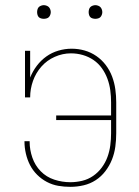

<svg xmlns="http://www.w3.org/2000/svg" viewBox="-20 -717 540 745"><path d="M253 8Q229 8 206 4Q183 0 162 -11Q141 -22 124 -39Q107 -56 96.5 -76.5Q86 -97 80.5 -120.5Q75 -144 75 -167V-169H95V-167Q95 -136 105.5 -105.5Q116 -75 138 -52.5Q160 -30 190.5 -20Q221 -10 253 -10Q276 -10 299 -15.5Q322 -21 341.5 -34.5Q361 -48 375 -67Q389 -86 397 -108Q405 -130 408 -153.5Q411 -177 411 -200V-251H198V-269H411V-320Q411 -343 408 -366Q405 -389 397 -411Q389 -433 375.5 -452Q362 -471 343 -484Q324 -497 301.5 -503.5Q279 -510 255 -510Q223 -510 192.5 -496.5Q162 -483 140.5 -458.5Q119 -434 108 -403Q97 -372 97 -339H77V-520H97V-416Q107 -441 123 -462Q139 -483 160 -498Q181 -513 206.5 -520.5Q232 -528 258 -528Q284 -528 308.5 -521Q333 -514 354 -499.5Q375 -485 390.5 -464.5Q406 -444 415 -420Q424 -396 427.5 -370.5Q431 -345 431 -320V-200Q431 -174 427.5 -148Q424 -122 414.5 -98Q405 -74 389 -53Q373 -32 351.5 -18Q330 -4 304.5 2Q279 8 253 8ZM350 -644Q345 -644 339.5 -645.5Q334 -647 330.5 -650.5Q327 -654 325.5 -659.5Q324 -665 324 -670Q324 -675 325.5 -680.5Q327 -686 330.5 -689.5Q334 -693 339.5 -695Q345 -697 350 -697Q355 -697 360.5 -695Q366 -693 369.5 -689.5Q373 -686 375 -680.5Q377 -675 377 -670Q377 -665 375 -659.5Q373 -654 369.5 -650.5Q366 -647 360.5 -645.5Q355 -644 350 -644ZM150 -644Q145 -644 139.5 -645.5Q134 -647 130.5 -650.5Q127 -654 125.5 -659.5Q124 -665 124 -670Q124 -675 125.5 -680.5Q127 -686 130.5 -689.5Q134 -693 139.5 -695Q145 -697 150 -697Q155 -697 160.5 -695Q166 -693 169.5 -689.5Q173 -686 175 -680.5Q177 -675 177 -670Q177 -665 175 -659.5Q173 -654 169.5 -650.5Q166 -647 160.5 -645.5Q155 -644 150 -644Z"/></svg>

Font: Iosevka Curly Slab Thin
Style: Regular
Weight: 100
Monospace: yes
Designer: Belleve Invis
Foundry: Belleve Invis
Version: Version 22.1.2; ttfautohint (v1.8.4)